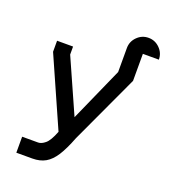

<svg xmlns="http://www.w3.org/2000/svg" viewBox="-159 -814 993 1128"><g transform="rotate(20 337.5 -250.0)"><path d="M575 -431 375 0Q346 75 318.5 118Q291 161 257 180.5Q223 200 175 200H75V100H175Q195 100 218 81Q242 62 266 0L75 -431V-500H175V-450L325 -113L475 -450V-600Q475 -641 504.5 -670.5Q534 -700 575 -700Q616 -700 645.5 -670.5Q675 -641 675 -600H575Z"/></g></svg>

Font: Monoikos Medium
Style: Regular
Weight: 500
Designer: Brian Krent
Version: Version 0.088